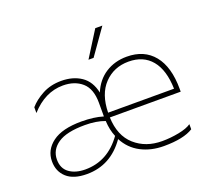

<svg xmlns="http://www.w3.org/2000/svg" viewBox="-128 -920 1203 1095"><g transform="rotate(-20 473.5 -373.0)"><path d="M223 -18Q360 -18 447 -140Q429 -182 426 -238Q375 -257 306 -257Q194 -257 141.5 -221Q89 -185 89 -126Q89 -72 126.5 -45Q164 -18 223 -18ZM425 -349Q425 -434 380.5 -473Q336 -512 265 -512Q156 -512 70 -416V-451Q100 -486 150 -513Q200 -540 265 -540Q336 -540 385.5 -506.5Q435 -473 450 -402Q478 -470 534 -506Q590 -542 663 -542Q769 -542 827 -470.5Q885 -399 885 -265V-249H455Q459 -137 525 -78.5Q591 -20 690 -20Q741 -20 792 -30Q843 -40 868 -58V-27Q810 10 690 10Q612 10 551 -22Q490 -54 457 -117Q368 10 223 10Q142 10 100.5 -27.5Q59 -65 59 -126Q59 -195 118 -239Q177 -283 294 -283Q370 -283 425 -266ZM663 -512Q574 -512 515.5 -451Q457 -390 455 -278H855Q852 -392 802.5 -452Q753 -512 663 -512ZM551 -756H594L484 -600H453Z"/></g></svg>

Font: Roundo ExtraLight
Style: Regular
Weight: 250
Designer: Namrata Goyal (Gurmukhi), Shiva Nallaperumal (Latin)
Foundry: Indian Type Foundry
Version: Version 1.000;PS 1.0;hotconv 1.0.88;makeotf.lib2.5.647800